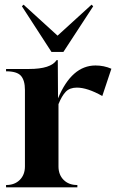

<svg xmlns="http://www.w3.org/2000/svg" viewBox="-20 -804 498 824"><path d="M201 -581 74 -777 81 -784 227 -651 373 -784 380 -777 252 -581ZM6 0V-10H7Q43 -10 65 -32Q87 -54 87 -90V-418Q87 -459 70 -478.5Q53 -498 6 -498V-508H105Q198 -508 223 -546H228L229 -382Q288 -523 390 -523Q426 -523 458 -509L419 -392Q355 -428 310 -428Q279 -428 262 -410Q245 -392 231 -357V-90Q231 -54 253 -32Q275 -10 311 -10H312V0Z"/></svg>

Font: Gloock
Style: Regular
Weight: 400
Designer: Duarte Pinto
Foundry: Duarte Pinto
Version: Version 1.000